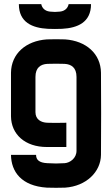

<svg xmlns="http://www.w3.org/2000/svg" viewBox="-20 -700 540 926"><path d="M467 -349C466 -441 395 -503 294 -510C280 -511 221 -511 206 -510C105 -503 34 -441 33 -349V-139C34 -52 101 9 206 9H300V-108C256 -107 232 -107 208 -108C179 -109 151 -123 151 -159V-329C151 -375 177 -390 208 -392C223 -393 278 -393 292 -392C323 -390 349 -375 349 -329V27C349 63 318 85 292 87C258 89 243 89 208 87C168 85 154 70 154 47H33C34 128 83 197 206 205C221 206 280 206 294 205C396 198 466 129 467 47C468 -29 468 -283 467 -349ZM71 -680C71 -592 136 -565 211 -561C230 -560 260 -560 279 -561C354 -565 419 -592 419 -680H311C308 -665 297 -647 269 -644C250 -642 240 -642 221 -644C193 -647 182 -665 179 -680Z"/></svg>

Font: Fervojo
Style: Bold
Weight: 700
Designer: kohakuno
Version: ver.1.0